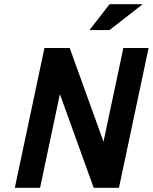

<svg xmlns="http://www.w3.org/2000/svg" viewBox="-20 -900 732 920"><path d="M193 -670 51 0H172L267 -449L429 0H550L692 -670H571L476 -221L314 -670ZM409 -756H505L664 -880H505Z"/></svg>

Font: LT Wave Mono Bold
Style: Italic
Weight: 700
Designer: Daniel Lyons
Version: Version 2.5 (Glyphs App)